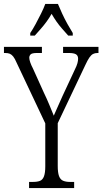

<svg xmlns="http://www.w3.org/2000/svg" viewBox="-25 -951 518 971"><path d="M122 0V-31H142Q164 -31 177.5 -36.5Q191 -42 197.5 -59.5Q204 -77 204 -110V-327L59 -634Q50 -655 42 -665Q34 -675 25 -679Q16 -683 1 -683H-5V-714H187V-683H162Q137 -683 130 -676Q123 -669 123 -659Q123 -650 128 -635.5Q133 -621 141 -606L197 -482Q212 -451 224 -422Q236 -393 247 -366Q255 -384 266 -409Q277 -434 291 -465L353 -598Q363 -618 366.5 -631Q370 -644 370 -654Q370 -670 359 -676.5Q348 -683 323 -683H294V-714H473V-683H468Q455 -683 445.5 -678Q436 -673 427 -660Q418 -647 406 -621L267 -328V-112Q267 -78 273.5 -60.5Q280 -43 294 -37Q308 -31 328 -31H350V0ZM128 -784Q141 -803 155 -829Q169 -855 182.5 -882Q196 -909 204 -931H268Q277 -909 289.5 -882Q302 -855 316.5 -829Q331 -803 343 -784V-771H320Q304 -789 289 -806Q274 -823 261 -841.5Q248 -860 236 -881Q224 -860 210.5 -841.5Q197 -823 182 -806Q167 -789 151 -771H128Z"/></svg>

Font: Noto Serif Khmer ExtraCondensed Light
Style: Regular
Weight: 300
Width: 2
Designer: Danh Hong and the Monotype Design Team
Foundry: Monotype Imaging Inc.
Version: Version 2.004